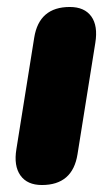

<svg xmlns="http://www.w3.org/2000/svg" viewBox="-20 -521 321 550"><path d="M100 9Q58 9 38.5 -18.5Q19 -46 27 -94L78 -413Q92 -501 180 -501Q222 -501 241.5 -474Q261 -447 253 -398L202 -79Q188 9 100 9Z"/></svg>

Font: Nunito Black
Style: Italic
Weight: 900
Italic angle: -9°
Designer: Vernon Adams
Foundry: Vernon Adams
Version: Version 3.601; ttfautohint (v1.8.2.53-6de2)